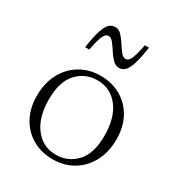

<svg xmlns="http://www.w3.org/2000/svg" viewBox="-163 -772 823 888"><g transform="rotate(30 249.0 -327.5)"><path d="M248.5 10Q188 10 140.5 -17.2Q93 -44.5 66 -93.5Q39 -142.5 39 -208.5Q39 -277 66.2 -328Q93.5 -379 141.2 -407.5Q189 -436 249.5 -436Q310.5 -436 357.8 -408.8Q405 -381.5 432 -332.5Q459 -283.5 459 -217.5Q459 -149 431.8 -98Q404.5 -47 357 -18.5Q309.5 10 248.5 10ZM251 -15.5Q315 -15.5 358.8 -62Q402.5 -108.5 402.5 -204Q402.5 -300 359.8 -355.2Q317 -410.5 247 -410.5Q183 -410.5 139.2 -364Q95.5 -317.5 95.5 -222Q95.5 -126 138.5 -70.8Q181.5 -15.5 251 -15.5ZM377 -660Q368 -599.5 357.5 -567Q347 -534.5 333.8 -522Q320.5 -509.5 303 -509.5Q284 -509.5 268.5 -525.2Q253 -541 240 -561.8Q227 -582.5 214.5 -598.2Q202 -614 188 -614Q174 -614 163.8 -593.8Q153.5 -573.5 142 -514.5H120Q129 -575 139.5 -607.5Q150 -640 163.5 -652.5Q177 -665 195 -665Q214 -665 229 -649.2Q244 -633.5 257 -612.8Q270 -592 282.5 -576.2Q295 -560.5 309 -560.5Q323 -560.5 333.2 -580.8Q343.5 -601 355 -660Z"/></g></svg>

Font: Newsreader Text Light
Style: Regular
Weight: 300
Designer: Hugues Gentile
Foundry: Production Type
Version: Version 1.001